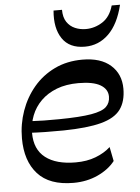

<svg xmlns="http://www.w3.org/2000/svg" viewBox="-56 -846 654 899"><g transform="rotate(-5 271.0 -396.0)"><path d="M253.1 10.2Q140.3 10.2 85.3 -50.9Q30.3 -112 30.3 -218.1Q30.3 -285.4 52.1 -346.9Q73.8 -408.3 114.5 -456.7Q155.2 -505 213.3 -533Q271.3 -561 344.1 -561Q430 -561 476.9 -519.4Q523.9 -477.9 523.9 -408.8Q523.9 -348.7 496.6 -311.5Q469.2 -274.3 404.7 -257.2Q340.2 -240 227.7 -238.3Q181.6 -237.8 142.4 -238.5Q103.2 -239.2 67.7 -241.2V-295.4Q103.3 -293.4 140.1 -292.7Q176.9 -292 212 -292.6Q311 -293.7 363.1 -302.7Q415.1 -311.7 434.2 -330.1Q453.3 -348.4 453.3 -377.9Q453.3 -412.9 419.2 -433Q385 -453.1 315.7 -453.1Q258 -453.1 214 -436.2Q170 -419.2 140 -389.6Q110 -360 94.8 -321.2Q79.7 -282.4 79.7 -238.8Q79.7 -161.9 129.9 -123.2Q180.1 -84.4 271.8 -84.4Q324.6 -84.4 365.8 -100.2Q407.1 -115.9 435.7 -142.1L448.9 -75.4Q419.8 -37.7 367.9 -13.7Q316 10.2 253.1 10.2ZM361.9 -620.4Q289.2 -620.4 255.8 -669.8Q222.3 -719.2 229.9 -801.7H269.6Q269.7 -766.2 284.3 -744.3Q299 -722.4 322.7 -712.3Q346.3 -702.2 373.3 -702.2Q415.1 -702.2 451.8 -725.6Q488.4 -749 503.2 -801.7H542.4Q520.8 -712.4 473.9 -666.4Q427 -620.4 361.9 -620.4Z"/></g></svg>

Font: Savate ExtraLight
Style: Italic
Weight: 200
Italic angle: -11°
Designer: Max Esnée
Foundry: Plomb Type
Version: Version 2.000